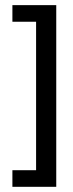

<svg xmlns="http://www.w3.org/2000/svg" viewBox="-20 -720 282 740"><path d="M27.8 0V-64H119.1V-636.2H27.8V-700.2H196.8V0Z"/></svg>

Font: Bebas Neue Regular
Style: Regular
Weight: 400
Designer: Ryoichi Tsunekawa
Foundry: Ryoichi Tsunekawa
Version: Version 001.003